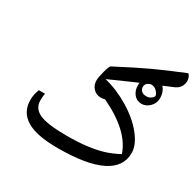

<svg xmlns="http://www.w3.org/2000/svg" viewBox="-164 -943 1157 1135"><g transform="rotate(30 414.0 -375.0)"><path d="M372.1 -80.1Q449.2 -80.1 507.6 -87.4Q565.9 -94.7 611.6 -108.2Q657.2 -121.6 709 -148.9Q664.6 -283.7 460.9 -379.9Q450.2 -376 433.1 -376Q402.3 -376 381.6 -397.5Q360.8 -418.9 360.8 -452.1Q360.8 -474.1 372.8 -517.6Q384.8 -561 392.1 -564.9Q532.7 -638.2 609.9 -673.8Q687 -709.5 810.1 -759.8Q819.3 -752 823.7 -739.3Q828.1 -726.6 828.1 -715.3L827.1 -705.1Q821.3 -663.6 777.8 -646Q563 -557.6 403.8 -484.9Q490.2 -463.9 573 -413.8Q655.8 -363.8 705.8 -301.3Q755.9 -238.8 755.9 -183.1Q755.9 -87.4 657 -38.8Q558.1 9.8 361.8 9.8Q215.8 9.8 147.9 -32.2Q80.1 -74.2 80.1 -155.8Q80.1 -196.3 95.2 -231H137.2Q132.8 -216.3 132.8 -183.1Q132.8 -128.4 186.5 -104.2Q240.2 -80.1 372.1 -80.1ZM660.2 -464.4Q627 -464.4 607.2 -489Q587.4 -513.7 587.4 -548.3Q587.4 -576.7 598.1 -598.4Q608.9 -620.1 626.7 -632.3Q644.5 -644.5 662.1 -644.5Q680.7 -644.5 699 -632.1Q717.3 -619.6 728.3 -597.9Q739.3 -576.2 739.3 -547.4Q739.3 -513.2 714.8 -488.8Q690.4 -464.4 660.2 -464.4ZM709 -547.4Q709 -553.7 701.4 -565.4Q693.8 -577.1 682.4 -584.7Q670.9 -592.3 654.3 -592.3Q640.6 -592.3 628.9 -581.8Q617.2 -571.3 617.2 -556.2Q617.2 -538.6 629.2 -527.8Q641.1 -517.1 663.1 -517.1Q680.2 -517.1 694.6 -527.6Q709 -538.1 709 -547.4Z"/></g></svg>

Font: Droid Arabic Naskh
Style: Regular
Weight: 400
Designer: Pascal Zoghbi
Foundry: Ascender Corporation
Version: Version 1.00